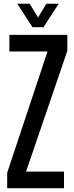

<svg xmlns="http://www.w3.org/2000/svg" viewBox="-20 -982 388 1002"><path d="M17.5 0V-80.5L228 -713.5H29V-800H331.5V-717L116 -86.5H314V0ZM149.5 -840 70 -962.5H135L178.5 -890.5L222 -962.5H286.5L207 -840Z"/></svg>

Font: Big Shoulders Text Thin SemiBold
Style: Regular
Weight: 600
Version: Version 2.002